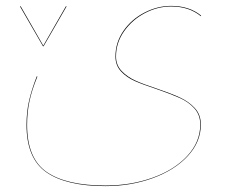

<svg xmlns="http://www.w3.org/2000/svg" viewBox="-20 -545 783 652"><path d="M374 -353Q374 -324 393 -304Q412 -284 439.5 -271.5Q467 -259 513 -244Q563 -227 592 -213.5Q621 -200 641.5 -178Q662 -156 662 -122Q662 -63 617.5 -15Q573 33 498.5 60Q424 87 338 87Q205 87 137.5 40Q70 -7 70 -121Q70 -164 78.5 -202Q87 -240 105 -286L107 -285Q88 -239 80 -201Q72 -163 72 -121Q72 -7 138.5 39Q205 85 338 85Q424 85 498 58.5Q572 32 616 -15.5Q660 -63 660 -122Q660 -155 640 -177Q620 -199 591 -212Q562 -225 513 -242Q467 -257 438.5 -269.5Q410 -282 391 -302.5Q372 -323 372 -353Q372 -401 399.5 -440.5Q427 -480 471 -502.5Q515 -525 561 -525Q623 -525 663 -492L662 -490Q622 -523 561 -523Q515 -523 472 -500.5Q429 -478 401.5 -439Q374 -400 374 -353ZM127 -390 204 -524 206 -523 128 -388H126L48 -523L50 -524Z"/></svg>

Font: FiraGO Two
Style: Regular
Weight: 100
Designer: bBox Type
Foundry: bBox Type GmbH
Version: Version 1.001